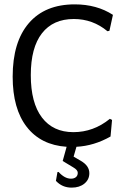

<svg xmlns="http://www.w3.org/2000/svg" viewBox="-20 -666 560 879"><path d="M483 -122C433 -81.3 377.3 -61 316 -61C254 -61 206 -83.3 172 -128C138 -172.7 121 -237.3 121 -322C121 -406 138 -469.8 172 -513.5C206 -557.2 254.7 -579 318 -579C376 -579 427.3 -560.3 472 -523L481 -525L497 -598C447.7 -630 389.3 -646 322 -646C231.3 -646 161.3 -617.3 112 -560C62.7 -502.7 38 -421 38 -315C38 -217 59.5 -140.3 102.5 -85C145.5 -29.7 206.3 0.7 285 6L267 71L315 100C329 108 336 116.3 336 125C336 133.7 333.2 140.3 327.5 145C321.8 149.7 314.3 152 305 152C285.7 152 266.7 141.7 248 121L243 122L236 162C255.3 182.7 279.3 193 308 193C332 193 351.5 186.8 366.5 174.5C381.5 162.2 389 146.3 389 127C389 104.3 376.3 85.7 351 71L317 51L330 6C383.3 3.3 435.3 -12.3 486 -41L493 -117Z"/></svg>

Font: Alegreya Sans
Style: Regular
Weight: 400
Designer: Juan Pablo del Peral
Foundry: Huerta Tipografica
Version: Version 1.000;PS 001.000;hotconv 1.0.70;makeotf.lib2.5.58329